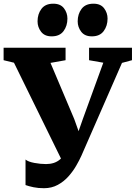

<svg xmlns="http://www.w3.org/2000/svg" viewBox="-42 -1001 734 1038"><path d="M196 16.5Q164 16.5 139 11.2Q114 6 96 -0.5V-138.5Q110 -126.5 143.8 -120.2Q177.5 -114 207 -114Q229.5 -114 248.8 -120.2Q268 -126.5 283.2 -139.8Q298.5 -153 309.5 -174.5V-99.5L33.5 -662L-22.5 -675.5V-743H312.5V-675.5L231 -661L359.5 -357L412 -210.5L354 -209.5L406 -358L516.5 -662L439.5 -675.5V-743H671.5V-675.5L617.5 -661L398 -159Q387.5 -135.5 370.2 -105.5Q353 -75.5 328.5 -47.8Q304 -20 270.8 -1.8Q237.5 16.5 196 16.5ZM236.5 -804.5Q199 -804.5 180 -829.5Q161 -854.5 161 -885.5Q161 -925 182 -953Q203 -981 245.5 -981H246.5Q285 -981 303.8 -956.2Q322.5 -931.5 322.5 -900.5Q322.5 -861 301.5 -832.8Q280.5 -804.5 237.5 -804.5ZM454 -804.5Q416 -804.5 397 -829.5Q378 -854.5 378 -885.5Q378 -925 399 -953Q420 -981 463 -981H464Q502 -981 520.8 -956.2Q539.5 -931.5 539.5 -900.5Q539.5 -861 518.5 -832.8Q497.5 -804.5 455 -804.5Z"/></svg>

Font: Merriweather 24pt Black
Style: Regular
Weight: 900
Designer: Eben Sorkin
Foundry: Eben Sorkin
Version: Version 2.100